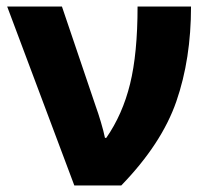

<svg xmlns="http://www.w3.org/2000/svg" viewBox="-20 -569 644 589"><path d="M2 -549 208 0H352Q476 -128 521 -258Q566 -388 566 -549H402Q402 -405 379 -311.5Q356 -218 306 -146H302Q298 -166 289.5 -194.5Q281 -223 274 -242L170 -549Z"/></svg>

Font: Noto Sans UI Extra
Style: Regular
Weight: 800
Designer: Monotype Design Team
Foundry: Monotype Imaging Inc.
Version: Version 1.901